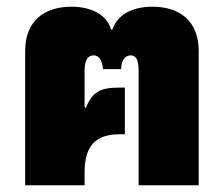

<svg xmlns="http://www.w3.org/2000/svg" viewBox="-20 -552 667 572"><path d="M55 0H232V-36C232 -99 249 -152 336 -152H352V-291H336C280 -291 256 -280 236 -231L232 -232V-341C232 -375 243 -387 259 -387C274 -387 284 -374 287 -346H341C341 -374 354 -387 369 -387C385 -387 393 -375 393 -341V0H572V-400C572 -489 516 -532 434 -532C374 -532 329 -508 315 -464H311C298 -508 253 -532 193 -532C111 -532 55 -489 55 -400Z"/></svg>

Font: Noto Sans Thai UI SemCond Blk
Style: Regular
Weight: 900
Width: 4
Designer: Monotype Design Team
Foundry: Monotype Imaging Inc.
Version: Version 2.000